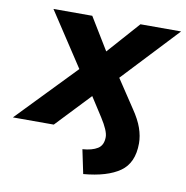

<svg xmlns="http://www.w3.org/2000/svg" viewBox="-121 -565 804 828"><g transform="rotate(10 281.0 -151.5)"><path d="M297 188 275 83Q317 80 341 65Q365 50 365 14Q365 -13 331 -66L277 -150L135 0H-44L202 -255L47 -491H217L303 -350L428 -491H606L378 -248L459 -126Q487 -85 499 -50.5Q511 -16 511 16Q511 102 456 140.5Q401 179 297 188Z"/></g></svg>

Font: Nunito Sans ExtraBold
Style: Italic
Weight: 800
Italic angle: -9°
Designer: Vernon Adams
Foundry: Vernon Adams
Version: Version 3.006; ttfautohint (v1.8.3)